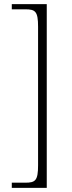

<svg xmlns="http://www.w3.org/2000/svg" viewBox="-20 -780 346 928"><path d="M37 128H206V-760H37V-735H102C151 -735 164 -725 164 -651V19C164 93 151 103 102 103H37Z"/></svg>

Font: Noto Serif Myanmar ExtraLight
Style: Regular
Weight: 200
Designer: Ben Mitchell and the Monotype Design Team
Foundry: Monotype Imaging Inc.
Version: Version 2.106